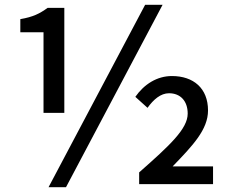

<svg xmlns="http://www.w3.org/2000/svg" viewBox="-20 -770 962 803"><path d="M162 -298H249V-737H179C146 -713 118 -699 65 -690V-635H162ZM183 13H256L660 -750H587ZM562 0H871V-74H702C786 -161 850 -228 850 -308C850 -401 789 -452 699 -452C637 -452 583 -418 546 -365L597 -319C622 -354 652 -380 687 -380C735 -380 765 -347 765 -295C765 -231 690 -162 562 -49Z"/></svg>

Font: Source Han Sans JP Medium
Style: Regular
Weight: 500
Designer: Ryoko NISHIZUKA 西塚涼子 (kana, bopomofo & ideographs); Paul D. Hunt (Latin, Greek & Cyrillic); Sandoll Communications 산돌커뮤니
Foundry: Adobe
Version: Version 2.002;hotconv 1.0.116;makeotfexe 2.5.65601